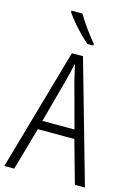

<svg xmlns="http://www.w3.org/2000/svg" viewBox="-139 -1016 750 1086"><g transform="rotate(15 236.0 -473.5)"><path d="M413 0 343 -250H129L58 0H0L204 -715H269L472 0ZM258 -568Q253 -591 247 -615.5Q241 -640 236 -662Q231 -639 225.5 -615.5Q220 -592 214 -568L142 -302H330ZM204 -947Q224 -911 254 -870Q284 -829 310 -798V-788H275Q253 -807 227 -833.5Q201 -860 177.5 -888Q154 -916 139 -939V-947Z"/></g></svg>

Font: Noto Sans Tamil Condensed Light
Style: Regular
Weight: 300
Width: 3
Designer: Jelle Bosma - Monotype Design Team
Foundry: Monotype Imaging Inc.
Version: Version 2.004; ttfautohint (v1.8.4.7-5d5b)